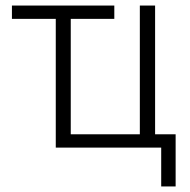

<svg xmlns="http://www.w3.org/2000/svg" viewBox="-20 -532 683 692"><path d="M561 140V0H181V-464H23V-512H392V-464H235V-48H484V-512H539V-48H613V140Z"/></svg>

Font: IBM Plex Sans Condensed Light
Style: Regular
Weight: 300
Width: 3
Designer: Mike Abbink, Paul van der Laan, Pieter van Rosmalen
Foundry: Bold Monday
Version: Version 3.201